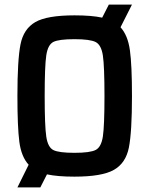

<svg xmlns="http://www.w3.org/2000/svg" viewBox="-20 -763 651 838"><path d="M506 -644Q538 -609 547 -543.5Q556 -478 556 -344Q556 -187 542.5 -119Q529 -51 477 -21.5Q425 8 305 8Q231 8 185 -2L156 55H56L105 -44Q73 -79 64.5 -143.5Q56 -208 56 -344Q56 -502 69.5 -569.5Q83 -637 134 -666.5Q185 -696 305 -696Q380 -696 426 -686L455 -743H556ZM436 -344Q436 -474 429 -520.5Q422 -567 397.5 -579.5Q373 -592 305 -592Q237 -592 213 -580Q189 -568 182 -521.5Q175 -475 175 -344Q175 -213 182 -166.5Q189 -120 213 -108Q237 -96 305 -96Q373 -96 397.5 -108.5Q422 -121 429 -167.5Q436 -214 436 -344Z"/></svg>

Font: Saira Semi Condensed Medium
Style: Regular
Weight: 500
Width: 4
Designer: Hector Gatti with collaboration of the Omnibus-Type team
Foundry: Omnibus-Type
Version: Version 1.001; ttfautohint (v1.8)